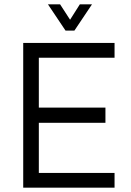

<svg xmlns="http://www.w3.org/2000/svg" viewBox="-20 -865 606 885"><path d="M282 -724H323L404 -845H348L303 -774L257 -845H201L282 -724ZM159 -599H508V-667H87V0H508V-68H159V-299H466V-369H159V-599Z"/></svg>

Font: Maven Pro
Style: Regular
Weight: 400
Designer: Joe Prince
Foundry: Joe Prince
Version: Version 1.003